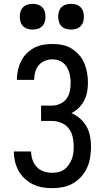

<svg xmlns="http://www.w3.org/2000/svg" viewBox="-20 -972 540 1000"><path d="M252 8Q226 8 200 3.5Q174 -1 151 -12.5Q128 -24 108.5 -42Q89 -60 76.5 -83Q64 -106 58 -131.5Q52 -157 52 -183H142Q142 -161 149.5 -139.5Q157 -118 172 -102Q187 -86 208.5 -79Q230 -72 252 -72Q269 -72 285.5 -76Q302 -80 315.5 -90Q329 -100 338.5 -114Q348 -128 354 -143.5Q360 -159 362 -176Q364 -193 364 -209Q364 -234 358.5 -259Q353 -284 337.5 -303.5Q322 -323 298.5 -332.5Q275 -342 250 -342H194V-422H250Q272 -422 292.5 -431Q313 -440 326 -457.5Q339 -475 343.5 -496.5Q348 -518 348 -540Q348 -555 346 -569.5Q344 -584 339.5 -598Q335 -612 327 -624.5Q319 -637 307.5 -646Q296 -655 281.5 -659Q267 -663 253 -663Q233 -663 214 -655.5Q195 -648 182 -632.5Q169 -617 163.5 -597.5Q158 -578 158 -558V-556H68V-559Q68 -583 73.5 -607.5Q79 -632 90 -654Q101 -676 118.5 -693.5Q136 -711 157.5 -722.5Q179 -734 203.5 -738.5Q228 -743 253 -743Q279 -743 304.5 -738Q330 -733 352 -719.5Q374 -706 391.5 -686.5Q409 -667 419 -643Q429 -619 433.5 -593.5Q438 -568 438 -542Q438 -518 434 -494.5Q430 -471 419 -449.5Q408 -428 391 -411Q374 -394 352 -383Q377 -372 397.5 -354Q418 -336 431 -312.5Q444 -289 449 -262Q454 -235 454 -208Q454 -180 449.5 -152Q445 -124 433.5 -98.5Q422 -73 403 -52Q384 -31 360 -17Q336 -3 308 2.5Q280 8 252 8ZM350 -818Q336 -818 323 -822Q310 -826 300.5 -835.5Q291 -845 287 -858Q283 -871 283 -885Q283 -899 287 -912Q291 -925 300.5 -934.5Q310 -944 323 -948Q336 -952 350 -952Q364 -952 377 -948Q390 -944 399.5 -934.5Q409 -925 413 -912Q417 -899 417 -885Q417 -871 413 -858Q409 -845 399.5 -835.5Q390 -826 377 -822Q364 -818 350 -818ZM150 -818Q136 -818 123 -822Q110 -826 100.5 -835.5Q91 -845 87 -858Q83 -871 83 -885Q83 -899 87 -912Q91 -925 100.5 -934.5Q110 -944 123 -948Q136 -952 150 -952Q164 -952 177 -948Q190 -944 199.5 -934.5Q209 -925 213 -912Q217 -899 217 -885Q217 -871 213 -858Q209 -845 199.5 -835.5Q190 -826 177 -822Q164 -818 150 -818Z"/></svg>

Font: Iosevka Term Medium
Style: Regular
Weight: 500
Monospace: yes
Designer: Belleve Invis
Foundry: Belleve Invis
Version: Version 26.3.1